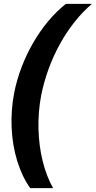

<svg xmlns="http://www.w3.org/2000/svg" viewBox="-20 -813 499 1000"><path d="M137.4 167Q94.7 106.6 69.6 25Q44.6 -56.6 40.6 -148.2Q36.6 -239.9 53.9 -329.3Q66.9 -395.9 92.1 -462.2Q117.3 -528.6 152.6 -589.8Q188 -651 231.3 -702.9Q274.6 -754.7 323.3 -793H459Q411.3 -752.7 368.9 -699.4Q326.6 -646.1 292 -583.6Q257.4 -521 232.8 -452.9Q208.1 -384.9 194.4 -316.1Q178.3 -230.3 180.4 -142.1Q182.6 -53.9 202.3 26.1Q222 106 256.7 167Z"/></svg>

Font: Mona Sans ExtraLight
Style: Italic
Weight: 200
Italic angle: -11.6951°
Designer: Deni Anggara
Foundry: GitHub
Version: Version 2.000